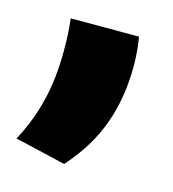

<svg xmlns="http://www.w3.org/2000/svg" viewBox="-57 -213 346 383"><g transform="rotate(15 115.5 -21.0)"><path d="M186 -163Q188 -151 189.5 -135.8Q191 -120.5 191 -103Q191 -38.5 171.5 16.2Q152 71 107.5 121L2.5 96.5Q25 55 36.8 8Q48.5 -39 48.5 -97Q48.5 -114.5 47.8 -130Q47 -145.5 45 -163Z"/></g></svg>

Font: Anek Telugu
Style: Bold
Weight: 700
Designer: Omkar Bhoir (Telugu), Yesha Goshar (Latin)
Foundry: Ek Type
Version: Version 1.003